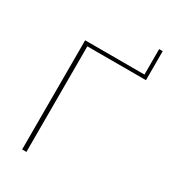

<svg xmlns="http://www.w3.org/2000/svg" viewBox="-208 -969 949 1071"><g transform="rotate(30 266.0 -433.5)"><path d="M516.5 -680H139V0H111.5V-703H493.5V-867H516.5Z"/></g></svg>

Font: Lato Thin
Style: Regular
Weight: 200
Designer: Lukasz Dziedzic
Foundry: tyPoland Lukasz Dziedzic
Version: Version 2.007; 2014-02-27